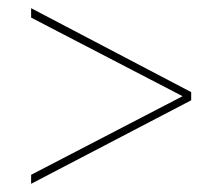

<svg xmlns="http://www.w3.org/2000/svg" viewBox="-20 -524 543 469"><path d="M447 -279 56 -75V-97L426 -289L56 -481V-504L447 -299Z"/></svg>

Font: Georama Extended Thin
Style: Regular
Weight: 100
Width: 7
Designer: Jean-Baptiste Levee
Foundry: Production Type
Version: Version 1.000